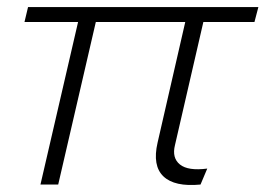

<svg xmlns="http://www.w3.org/2000/svg" viewBox="-20 -520 748 541"><path d="M94 0 200 -458H49L59 -500H708L697 -458H553L473 -111Q464 -75 487 -56.5Q510 -38 564 -45L545 0Q472 7 440.5 -23Q409 -53 424 -118L502 -458H250L144 0Z"/></svg>

Font: Prodigy Sans Light
Style: Italic
Weight: 300
Italic angle: -13°
Designer: Wei Huang
Foundry: Wei Huang
Version: Version 1.003; ttfautohint (v1.8.3)